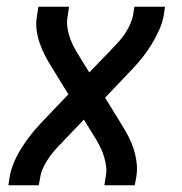

<svg xmlns="http://www.w3.org/2000/svg" viewBox="-20 -550 540 570"><path d="M5 0 9 -27Q13 -48 22 -69Q31 -90 43.5 -110Q56 -130 70.5 -148.5Q85 -167 101 -184L183 -270L132 -353Q122 -369 113 -386.5Q104 -404 97.5 -423Q91 -442 88.5 -462.5Q86 -483 90 -504L94 -530H185L181 -503Q178 -489 179.5 -474Q181 -459 185 -445.5Q189 -432 195 -419.5Q201 -407 208 -395L245 -335L309 -401Q311 -404 313.5 -406Q316 -408 318 -411Q318 -411 318 -411Q318 -411 318 -411Q328 -421 337 -431.5Q346 -442 353.5 -454Q361 -466 366.5 -478.5Q372 -491 375 -504L379 -530H470L466 -504Q462 -482 452.5 -461Q443 -440 431 -420Q419 -400 404.5 -381.5Q390 -363 374 -346L292 -260L343 -177Q353 -161 362 -143.5Q371 -126 377 -107Q383 -88 385.5 -67.5Q388 -47 385 -27L380 0H290L294 -27Q297 -41 295 -56Q293 -71 289 -84.5Q285 -98 279 -110.5Q273 -123 266 -135L229 -195L166 -129Q164 -126 161.5 -124Q159 -122 157 -119Q157 -119 157 -119Q157 -119 156 -119Q147 -109 138 -98.5Q129 -88 121.5 -76Q114 -64 108 -51.5Q102 -39 100 -27L95 0Z"/></svg>

Font: iosevka_custom_sans_ss08 Md
Style: Italic
Weight: 500
Italic angle: -10°
Designer: Belleve Invis
Foundry: Belleve Invis
Version: Version 10.3.0; ttfautohint (v1.8.3)